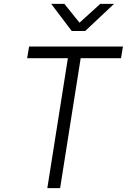

<svg xmlns="http://www.w3.org/2000/svg" viewBox="-20 -970 654 990"><path d="M350 -810H419L568 -950H497L390 -853L312 -950H244ZM224 0H290L396 -670H604L614 -730H130L120 -670H330Z"/></svg>

Font: JetBrains Mono ExtraLight
Style: Italic
Weight: 240
Italic angle: -9°
Monospace: yes
Designer: Philipp Nurullin, Konstantin Bulenkov
Foundry: JetBrains
Version: Version 2.305